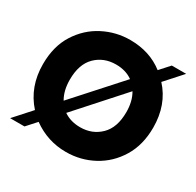

<svg xmlns="http://www.w3.org/2000/svg" viewBox="-156 -894 1100 1077"><g transform="rotate(30 394.5 -355.5)"><path d="M394 7Q275 7 178 -63L122 -1H29L127 -110Q37 -210 37 -356Q37 -472 88.5 -553Q140 -634 221.5 -676Q303 -718 394 -718Q521 -718 611 -648L667 -710H760L662 -601Q751 -504 751 -356Q751 -244 701.5 -162.5Q652 -81 570.5 -37Q489 7 394 7ZM240 -236 502 -527Q458 -559 394 -559Q315 -559 263 -507.5Q211 -456 211 -356Q211 -285 240 -236ZM394 -153Q472 -153 524.5 -204.5Q577 -256 577 -356Q577 -426 548 -475L287 -184Q332 -153 394 -153Z"/></g></svg>

Font: Ulagadi Sans
Style: Bold
Weight: 700
Designer: Ninad Kale (Devanagari), Jonny Pinhorn (Latin)
Foundry: Indian Type Foundry
Version: Version 3.01;March 29, 2020;FontCreator 12.0.0.2522 64-bit; 